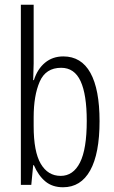

<svg xmlns="http://www.w3.org/2000/svg" viewBox="-20 -846 483 810"><path d="M122 -578Q122 -562 121 -544Q120 -526 120 -508H123Q138 -555 170 -581.5Q202 -608 247 -608Q323 -608 361.5 -538.5Q400 -469 400 -335Q400 -198 360.5 -127Q321 -56 246 -56Q201 -56 171.5 -80.5Q142 -105 123 -149H120L112 -66H68V-826H122ZM238 -560Q173 -560 147.5 -501.5Q122 -443 122 -351V-314Q122 -206 152 -155Q182 -104 236 -104Q289 -104 317.5 -160.5Q346 -217 346 -336Q346 -447 320 -503.5Q294 -560 238 -560Z"/></svg>

Font: Noto Sans Malayalam UI ExtraCondensed Light
Style: Regular
Weight: 300
Width: 2
Designer: Jelle Bosma - Monotype Design Team
Foundry: Monotype Imaging Inc.
Version: Version 2.104; ttfautohint (v1.8.4.7-5d5b)